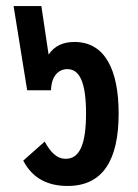

<svg xmlns="http://www.w3.org/2000/svg" viewBox="-20 -604 456 636"><path d="M204 12C321 12 373 -74 373 -228C373 -372 328 -465 227 -465C189 -465 160 -452 141 -423L117 -584H25L70 -305H149C150 -351 173 -375 203 -375C243 -375 265 -333 265 -228C265 -129 245 -78 198 -78C167 -78 147 -101 128 -135L57 -72C88 -12 140 12 204 12Z"/></svg>

Font: Noto Sans Thai UI ExtCond SemBd
Style: Regular
Weight: 600
Width: 2
Designer: Monotype Design Team
Foundry: Monotype Imaging Inc.
Version: Version 2.000